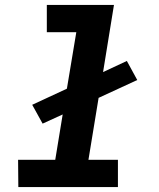

<svg xmlns="http://www.w3.org/2000/svg" viewBox="-20 -755 640 775"><path d="M456 0H54L53 -110H203L233 -293L152 -256L110 -332L250 -397L288 -625H169V-735H440L396 -464L492 -509L534 -432L378 -360L337 -110H456Z"/></svg>

Font: Iosevka XBd Ex Obl
Style: Regular
Weight: 800
Width: 7
Italic angle: -9°
Monospace: yes
Designer: Belleve Invis
Foundry: Belleve Invis
Version: Version 32.5.0; ttfautohint (v1.8.4)